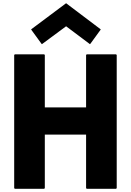

<svg xmlns="http://www.w3.org/2000/svg" viewBox="-20 -1164 812 1191"><path d="M514 -329V3L518 7H700L704 3V-823L700 -827H518L514 -823V-498H258V-823L254 -827H72L68 -823V3L72 7H254L258 3V-329ZM173 -981 237 -893 240 -890 390 -1001 538 -890 541 -893 605 -981 602 -984 390 -1144 176 -984Z"/></svg>

Font: Hussar Woodtype
Style: Bd
Weight: 900
Foundry: Cannot Into Space Fonts
Version: Version 1.07